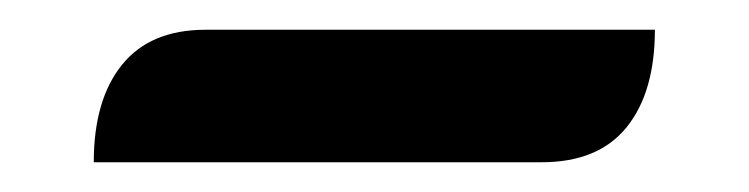

<svg xmlns="http://www.w3.org/2000/svg" viewBox="-20 -356 503 129"><path d="M118 -336H420Q420 -294 401 -270.5Q382 -247 344 -247H43Q43 -289 62 -312.5Q81 -336 118 -336Z"/></svg>

Font: K2D Medium
Style: Regular
Weight: 500
Designer: Katatrad Aksorn Co.,Ltd.
Foundry: Cadson Demak Co.,Ltd.
Version: Version 1.000; ttfautohint (v1.6)